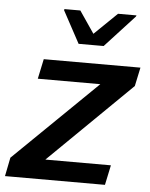

<svg xmlns="http://www.w3.org/2000/svg" viewBox="-57 -774 639 817"><g transform="rotate(5 262.0 -365.0)"><path d="M-5 0 11 -80 365 -425H98L116 -510H529L512 -430L160 -85H440L422 0ZM258 -588 184 -725 185 -730H253L317 -636L414 -730H493L491 -725L365 -588Z"/></g></svg>

Font: Saira Medium
Style: Italic
Weight: 500
Italic angle: -12°
Designer: Hector Gatti with collaboration of the Omnibus-Type team
Foundry: Omnibus-Type
Version: Version 1.100; ttfautohint (v1.8.3)